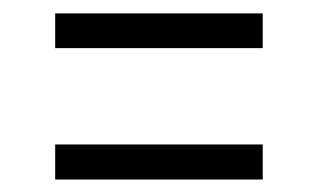

<svg xmlns="http://www.w3.org/2000/svg" viewBox="-20 -478 492 294"><path d="M382.3 -203.1H64.5V-256.8H382.3ZM382.3 -404.3H64.5V-457.5H382.3Z"/></svg>

Font: RobotoCondensed-Light
Style: Light
Weight: 300
Designer: Google
Version: Version 1.200311; 2013